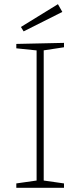

<svg xmlns="http://www.w3.org/2000/svg" viewBox="-20 -898 383 918"><path d="M286 -672 181 -656 189 -666V-27L181 -36L286 -21V0H58V-21L163 -36L155 -27V-666L164 -656L58 -667V-688L286 -693ZM93 -748 80 -769 257 -878 278 -841Z"/></svg>

Font: Bitter Thin ExtraLight
Style: Regular
Weight: 250
Version: Version 2.002